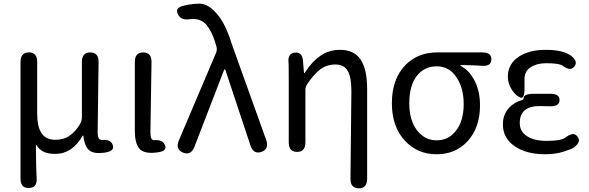

<svg xmlns="http://www.w3.org/2000/svg" viewBox="-20 -829 3215 1048"><path d="M138 197Q92 199 92 146V-491Q92 -543 138 -543Q183 -543 183 -491V-210Q183 -137 207 -101.5Q231 -66 283 -66Q325 -66 355 -85Q392 -109 418 -154Q427 -171 427 -190V-491Q427 -543 473 -543Q519 -542 518 -490L513 -106Q513 -63 538 -65Q586 -69 596 -36Q606 -4 552 4Q487 13 463.5 -12Q440 -37 435 -87Q434 -92 431 -88Q374 11 282 11Q245 11 222 1Q194 -11 179 -37Q176 -41 176 -36Q177 105 180 143Q184 196 138 197Z M739 -20Q716 -50 716 -113V-491Q716 -543 762 -543Q808 -542 807 -490L801 -106Q801 -63 821 -64Q868 -68 881 -36Q894 -4 838 3Q764 13 739 -20Z M1041 -27Q1022 21 979 4Q936 -14 956 -62L1159 -540Q1166 -556 1162 -573Q1160 -579 1153 -603Q1136 -657 1107 -693Q1075 -732 1014 -724Q967 -717 950 -753Q934 -789 987 -799L1011 -804Q1040 -809 1069 -809Q1118 -809 1167 -750Q1211 -697 1242 -598Q1250 -574 1259 -550L1433 -65Q1450 -15 1407 0Q1364 15 1347 -35L1212 -442Q1209 -451 1207 -451Q1205 -451 1201 -442Z M1938 199Q1892 198 1893 146L1898 -332Q1898 -409 1877.5 -443Q1857 -477 1810.5 -477Q1764 -477 1728.5 -450.5Q1693 -424 1657 -370Q1647 -355 1647 -337V-52Q1647 0 1602 0Q1556 0 1556 -52V-394Q1556 -478 1555 -486Q1549 -538 1590 -542Q1631 -546 1634 -494L1639 -435Q1639 -429 1640.5 -429Q1642 -429 1649 -440Q1685 -495 1731 -526Q1777 -557 1836 -557Q1913 -557 1948.5 -503.5Q1984 -450 1984 -344V147Q1984 199 1938 199Z M2192 -59Q2119 -136 2119 -265Q2119 -400 2195 -476Q2263 -543 2367 -543H2611Q2664 -543 2662 -504Q2661 -465 2608 -470Q2570 -473 2498 -474Q2493 -474 2493 -472Q2493 -470 2503 -464Q2544 -441 2572 -385.5Q2600 -330 2600 -254Q2600 -131 2531 -57Q2466 13 2363 13Q2260 13 2192 -59ZM2511 -261Q2511 -347 2473 -405Q2433 -467 2365 -467Q2297 -467 2257 -417Q2214 -364 2214 -265Q2214 -173 2256 -118Q2298 -63 2363.5 -63Q2429 -63 2470 -117Q2511 -171 2511 -261Z M2955 13Q2853 13 2789 -31Q2725 -75 2725 -150Q2725 -205 2759 -241Q2788 -272 2830 -283Q2838 -285 2838 -293Q2838 -316 2890 -317H2982Q3035 -318 3034 -283Q3034 -247 2981 -249H2977Q2951 -250 2925 -250Q2817 -250 2817 -157Q2817 -112 2856 -86Q2895 -60 2964 -60Q3045 -60 3069 -80Q3110 -112 3132 -84Q3155 -56 3113 -24Q3104 -17 3058.5 -2Q3013 13 2955 13ZM2843 -346Q2843 -288 2820 -296.5Q2797 -305 2774.5 -338Q2752 -371 2752 -411Q2752 -481 2814 -521Q2870 -557 2959 -557Q3052 -557 3095 -526Q3137 -495 3116 -467Q3095 -438 3053 -469Q3033 -484 2962 -484Q2910 -484 2876.5 -462Q2843 -440 2843 -399Z"/></svg>

Font: Resource Han Rounded KR
Style: Regular
Weight: 400
Designer: Cyano Hao (round all glyphs); Ryoko NISHIZUKA 西塚涼子 (kana, bopomofo & ideographs); Paul D. Hunt (Latin, Greek & Cyrillic)
Foundry: Cyano Hao
Version: 0.990